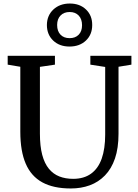

<svg xmlns="http://www.w3.org/2000/svg" viewBox="-20 -1059 779 1087"><path d="M381 8Q283 8 219.8 -26.5Q156.5 -61 125.8 -132Q95 -203 95 -313V-681L23.5 -693V-743H291V-693L206 -680.5V-302.5Q206 -231.5 219 -182.5Q232 -133.5 256.8 -103.5Q281.5 -73.5 316.2 -60Q351 -46.5 394 -46.5Q455 -46.5 495.5 -75.8Q536 -105 555.8 -161Q575.5 -217 575.5 -296.5V-680L491.5 -693V-743H724V-693L651 -681V-302Q651 -220.5 631 -162Q611 -103.5 574.2 -65.8Q537.5 -28 488.5 -10Q439.5 8 381 8ZM373.5 -795.5Q316.5 -795.5 281 -829.5Q245.5 -863.5 245.5 -917.5Q246 -971.5 282.2 -1005.2Q318.5 -1039 375.5 -1039Q432 -1039 467.2 -1005Q502.5 -971 502 -917Q502 -863 466.2 -829.2Q430.5 -795.5 373.5 -795.5ZM374 -843Q406.5 -843 425.5 -862.5Q444.5 -882 444.5 -916Q444.5 -951 425.5 -971Q406.5 -991 374.5 -991Q342 -991 322.8 -971.2Q303.5 -951.5 303.5 -917.5Q303.5 -882.5 322.5 -862.8Q341.5 -843 374 -843Z"/></svg>

Font: Merriweather 20pt
Style: Regular
Weight: 400
Version: Version 2.100